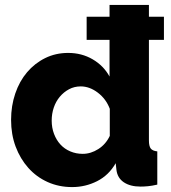

<svg xmlns="http://www.w3.org/2000/svg" viewBox="-20 -750 694 780"><path d="M273 10Q219 10 173.5 -10.5Q128 -31 95 -68Q62 -105 43.5 -154.5Q25 -204 25 -263Q25 -320 42 -370Q59 -420 90 -456.5Q121 -493 163.5 -514Q206 -535 257 -535Q312 -535 356.5 -509Q401 -483 425 -439V-588H332V-682H425V-730H585V-682H646V-588H585V-180Q585 -156 592.5 -146.5Q600 -137 619 -135V0Q597 5 581 6.5Q565 8 551 8Q509 8 483 -9.5Q457 -27 453 -60L450 -87Q422 -38 374.5 -14Q327 10 273 10ZM316 -125Q349 -125 379.5 -144.5Q410 -164 426 -198V-308Q411 -348 377.5 -373.5Q344 -399 308 -399Q282 -399 260.5 -387.5Q239 -376 223 -357Q207 -338 198.5 -313Q190 -288 190 -260Q190 -231 199.5 -206Q209 -181 225.5 -163Q242 -145 265.5 -135Q289 -125 316 -125Z"/></svg>

Font: Oxford Sans
Style: Regular
Weight: 800
Designer: Matt McInerney, Pablo Impallari, Rodrigo Fuenzalida
Foundry: Matt McInerney, Pablo Impallari, Rodrigo Fuenzalida
Version: Version 3.000g; ttfautohint (v1.5) -l 8 -r 28 -G 28 -x 14 -D